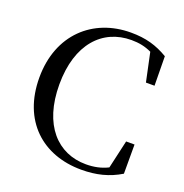

<svg xmlns="http://www.w3.org/2000/svg" viewBox="-136 -870 965 1008"><g transform="rotate(20 347.0 -366.0)"><path d="M426 17C509 17 578 0 644 -40V-203H597L561 -45C523 -26 483 -18 439 -18C281 -18 165 -138 165 -365C165 -591 281 -713 442 -713C484 -713 519 -706 555 -689L589 -529H637L635 -693C571 -731 510 -749 426 -749C215 -749 54 -604 54 -363C54 -122 209 17 426 17Z"/></g></svg>

Font: Noto Serif JP Medium
Style: Regular
Weight: 500
Designer: Ryoko NISHIZUKA 西塚涼子 (kana & ideographs); Frank Grießhammer (Latin, Greek & Cyrillic); Wenlong ZHANG 张文龙 (bopomofo); San
Foundry: Adobe
Version: Version 2.001;hotconv 1.1.0;makeotfexe 2.6.0